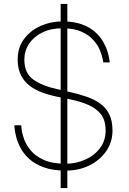

<svg xmlns="http://www.w3.org/2000/svg" viewBox="-20 -859 655 978"><path d="M323 99H289V-839H323ZM315 10Q249 10 203.5 -6.5Q158 -23 129 -49.5Q100 -76 84.5 -105.5Q69 -135 62.5 -161.5Q56 -188 54.5 -204.5Q53 -221 53 -221H88Q88 -221 90 -201Q92 -181 102 -152Q112 -123 135.5 -94Q159 -65 202 -45Q245 -25 314 -25Q367 -25 413.5 -45.5Q460 -66 489 -104Q518 -142 518 -194Q518 -245 495 -275.5Q472 -306 431.5 -324Q391 -342 337 -353L268 -367Q216 -378 178.5 -394.5Q141 -411 117 -434.5Q93 -458 81.5 -488Q70 -518 70 -555Q70 -617 102.5 -660.5Q135 -704 187 -727Q239 -750 297 -750Q356 -750 397 -735Q438 -720 464.5 -696Q491 -672 506 -645.5Q521 -619 528 -595Q535 -571 537 -556Q539 -541 539 -541H506Q506 -541 503 -558.5Q500 -576 489.5 -602Q479 -628 456.5 -654Q434 -680 395.5 -697.5Q357 -715 298 -715Q239 -715 195.5 -693.5Q152 -672 128 -636Q104 -600 104 -555Q104 -486 150 -453.5Q196 -421 275 -404L341 -389Q385 -379 423.5 -365.5Q462 -352 491 -331Q520 -310 536.5 -277Q553 -244 553 -194Q553 -135 521 -89Q489 -43 435.5 -16.5Q382 10 315 10Z"/></svg>

Font: Be Vietnam Pro Variable Thin
Style: Regular
Weight: 100
Designer: Lam Bao, Tony Le, Vietanh Nguyen
Foundry: Yellow Type Foundry
Version: Version 1.002